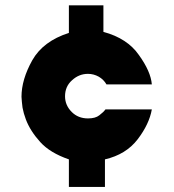

<svg xmlns="http://www.w3.org/2000/svg" viewBox="-20 -740 658 728"><path d="M377.9 -31.2Q377.9 -57.6 377.9 -135.7Q458 -154.3 502 -211.9Q545.9 -269.5 555.7 -325.2Q497.1 -325.2 379.9 -325.2Q372.1 -314.5 356.4 -302.7Q341.8 -291 313.5 -291Q276.4 -291 252 -315.4Q226.6 -340.8 226.6 -375Q226.6 -412.1 252.9 -435.5Q279.3 -460 313.5 -460Q335 -460 354.5 -449.2Q373 -438.5 383.8 -419.9Q441.4 -419.9 555.7 -419.9Q551.8 -468.8 506.8 -531.2Q462.9 -594.7 372.1 -619.1Q372.1 -652.3 372.1 -719.7Q338.9 -719.7 241.2 -719.7Q241.2 -693.4 241.2 -615.2Q143.6 -584 102.5 -511.7Q61.5 -438.5 61.5 -373Q62.5 -354.5 65.4 -332Q69.3 -310.5 78.1 -287.1Q94.7 -243.2 132.8 -201.2Q169.9 -160.2 241.2 -135.7Q241.2 -100.6 241.2 -31.2Q275.4 -31.2 377.9 -31.2Z"/></svg>

Font: Avakin
Style: Bold
Weight: 700
Designer: Herb Lubalin, Tom Carnase, Ed Benguiat, Adobe Type Staff
Version: Version 1.0